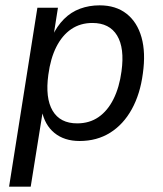

<svg xmlns="http://www.w3.org/2000/svg" viewBox="-20 -519 611 719"><path d="M14 180 120 -490H197L180 -382H175Q193 -421 219.5 -447.5Q246 -474 280 -486.5Q314 -499 353 -499Q414 -499 454 -467.5Q494 -436 510 -379Q526 -322 515 -244Q505 -167 473.5 -110Q442 -53 392.5 -22Q343 9 278 9Q221 9 184 -21Q147 -51 136 -107H141L95 180ZM269 -57Q315 -57 349 -80.5Q383 -104 405 -148Q427 -192 435 -252Q447 -339 418.5 -386Q390 -433 326 -433Q281 -433 247 -410Q213 -387 191 -343.5Q169 -300 161 -239Q149 -152 177 -104.5Q205 -57 269 -57Z"/></svg>

Font: Nunito Sans 10pt SemiCondensed
Style: Italic
Weight: 400
Width: 4
Italic angle: -9°
Designer: Vernon Adams
Foundry: Vernon Adams
Version: Version 3.101;gftools[0.9.27]